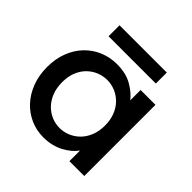

<svg xmlns="http://www.w3.org/2000/svg" viewBox="-187 -881 1051 1051"><g transform="rotate(45 339.0 -355.5)"><path d="M37 -278Q37 -342 57 -394Q77 -446 112.5 -483Q148 -520 195.5 -540Q243 -560 297 -560Q367 -560 414.5 -532.5Q462 -505 488 -471V-551H603V0H488V-82Q475 -64 456 -48Q437 -32 413 -19Q389 -6 359 1.5Q329 9 295 9Q241 9 194 -12Q147 -33 112 -71Q77 -109 57 -161.5Q37 -214 37 -278ZM488 -276Q488 -320 474 -354.5Q460 -389 436.5 -412.5Q413 -436 383 -448.5Q353 -461 321 -461Q289 -461 259 -449Q229 -437 205.5 -414Q182 -391 168 -357Q154 -323 154 -278Q154 -233 168 -198Q182 -163 205.5 -139Q229 -115 259 -102.5Q289 -90 321 -90Q353 -90 383 -102.5Q413 -115 436.5 -138.5Q460 -162 474 -196.5Q488 -231 488 -276ZM156 -720H522V-635H156Z"/></g></svg>

Font: SVN-Poppins Medium
Style: Regular
Weight: 500
Designer: Ninad Kale (Devanagari), Jonny Pinhorn (Latin)
Foundry: Indian Type Foundry
Version: Version 3.002 2017; ttfautohint (v1.8.3)